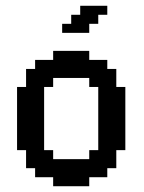

<svg xmlns="http://www.w3.org/2000/svg" viewBox="-20 -645 498 665"><path d="M289.1 -93.8V-125H320.3V-343.8H289.1V-375H164.1V-343.8H132.8V-125H164.1V-93.8ZM164.1 0V-31.2H101.6V-62.5H70.3V-125H39.1V-343.8H70.3V-406.2H101.6V-437.5H164.1V-468.8H289.1V-437.5H351.6V-406.2H382.8V-343.8H414.1V-125H382.8V-62.5H351.6V-31.2H289.1V0ZM195.3 -531.2V-562.5H226.6V-593.8H257.8V-625H351.6V-593.8H320.3V-562.5H289.1V-531.2Z"/></svg>

Font: Terminal Grotesque
Style: Regular
Weight: 400
Designer: Raphaël Bastide
Foundry: http://raphaelbastide.com
Version: Version 1.0